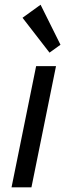

<svg xmlns="http://www.w3.org/2000/svg" viewBox="-20 -800 278 820"><path d="M134.3 -517.6H219.2L114.3 0H29.3ZM76.2 -724.1 153.3 -779.8 238.3 -608.9 191.4 -575.2Z"/></svg>

Font: Reddit Sans Chocolate
Style: Italic
Weight: 400
Italic angle: -11.25°
Designer: Stephen Hutchings
Version: Version 1.013